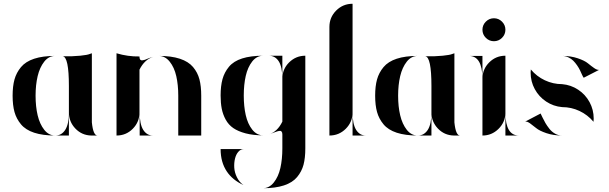

<svg xmlns="http://www.w3.org/2000/svg" viewBox="-20 -720 3233 1020"><path d="M498 0H465Q415 -1 380.5 -37Q346 -73 346 -123V-263Q346 -418 313 -421L346 -420L313 -421Q367 -420 406 -424Q445 -428 456 -433L468 -437V-70Q475 0 498 0ZM274 0Q207 0 161.5 -15Q116 -30 91.5 -59.5Q67 -89 57 -125Q47 -161 47 -211.5Q47 -262 57 -298Q67 -334 91.5 -363.5Q116 -393 161.5 -408Q207 -423 274 -423Q239 -423 215 -392.5Q191 -362 180 -315.5Q169 -269 169 -211.5Q169 -154 180 -107.5Q191 -61 215 -30.5Q239 0 274 0ZM274 0Q307 0 326.5 -30Q346 -60 346 -122V0Z M823 -423Q890 -423 935.5 -408Q981 -393 1005.5 -364Q1030 -335 1039.5 -298.5Q1049 -262 1049 -212V0H927V-211V-212Q927 -269 916.5 -315.5Q906 -362 881.5 -392.5Q857 -423 823 -423ZM722 -123Q722 -60 741 -30Q760 0 793 0H722ZM761 -407Q775 -413 794 -418Q748 -404 721 -350V-123Q721 -72 685.5 -36Q650 0 599 0V-437Q659 -419 721 -420V-418Q721 -415 721.5 -413Q722 -411 722.5 -408Q723 -405 724.5 -403.5Q726 -402 729 -400.5Q732 -399 736 -399.5Q740 -400 746.5 -401.5Q753 -403 761 -407Z M1379 -1Q1325 -1 1285 -11.5Q1245 -22 1219.5 -39.5Q1194 -57 1179 -84.5Q1164 -112 1158 -142.5Q1152 -173 1152 -213Q1152 -263 1162 -299.5Q1172 -336 1196.5 -365.5Q1221 -395 1266.5 -409.5Q1312 -424 1379 -424Q1344 -424 1320 -393.5Q1296 -363 1285.5 -316.5Q1275 -270 1275 -212.5Q1275 -155 1285.5 -108.5Q1296 -62 1320 -31.5Q1344 -1 1379 -1ZM1602 0V68Q1602 119 1592.5 155Q1583 191 1558.5 220.5Q1534 250 1488.5 265Q1443 280 1376 280Q1410 280 1434.5 249.5Q1459 219 1469.5 172.5Q1480 126 1480 68V-6Q1480 -12 1479 -15Q1478 -18 1475 -22Q1472 -26 1463 -24.5Q1454 -23 1440 -17.5Q1426 -12 1408 -6Q1454 -20 1480 -74V-302Q1480 -364 1461 -394Q1442 -424 1408 -424H1480V-302Q1480 -353 1516 -388.5Q1552 -424 1602 -424ZM1275 72Q1259 72 1246.5 86Q1234 100 1228.5 122.5Q1223 145 1224.5 170.5Q1226 196 1238.5 221.5Q1251 247 1273 263Q1215 236 1185 191Q1152 142 1152 72Z M1924 0H1853V-123Q1853 -72 1817 -36Q1781 0 1730 0V-577Q1730 -628 1766 -664Q1802 -700 1853 -700V-123Q1853 -60 1872 -30Q1891 0 1924 0Z M2424 0H2391Q2341 -1 2306.5 -37Q2272 -73 2272 -123V-263Q2272 -418 2239 -421L2272 -420L2239 -421Q2293 -420 2332 -424Q2371 -428 2382 -433L2394 -437V-70Q2401 0 2424 0ZM2200 0Q2133 0 2087.5 -15Q2042 -30 2017.5 -59.5Q1993 -89 1983 -125Q1973 -161 1973 -211.5Q1973 -262 1983 -298Q1993 -334 2017.5 -363.5Q2042 -393 2087.5 -408Q2133 -423 2200 -423Q2165 -423 2141 -392.5Q2117 -362 2106 -315.5Q2095 -269 2095 -211.5Q2095 -154 2106 -107.5Q2117 -61 2141 -30.5Q2165 0 2200 0ZM2200 0Q2233 0 2252.5 -30Q2272 -60 2272 -122V0Z M2737 0H2665V-118Q2663 -69 2627.5 -34.5Q2592 0 2543 0V-302Q2543 -302 2543 -303Q2542 -423 2471 -423H2543V-304Q2544 -354 2579.5 -389Q2615 -424 2665 -424V-123Q2665 -122 2665 -119Q2666 0 2737 0ZM2647 -519Q2629 -501 2604 -501Q2579 -501 2561 -519Q2543 -537 2543 -562Q2543 -587 2561 -605Q2579 -623 2604 -623Q2629 -623 2647 -605Q2665 -587 2665 -562Q2665 -537 2647 -519Z M2966 -273Q3013 -269 3051.5 -243.5Q3090 -218 3112 -177.5Q3134 -137 3134 -90Q3134 -82 3133 -73Q3102 -110 3058.5 -130.5Q3015 -151 2966 -151Q2920 -155 2881.5 -180.5Q2843 -206 2821 -246.5Q2799 -287 2799 -334Q2799 -342 2800 -351Q2831 -314 2874.5 -293.5Q2918 -273 2966 -273ZM3081 -307Q3078 -310 3072.5 -322Q3067 -334 3061.5 -346Q3056 -358 3046 -372.5Q3036 -387 3025.5 -397.5Q3015 -408 2999 -415.5Q2983 -423 2966 -423Q3012 -423 3049 -410.5Q3086 -398 3103.5 -383.5Q3121 -369 3137 -358Q3153 -347 3163 -349ZM2852 -117Q2854 -113 2861.5 -97Q2869 -81 2877.5 -66.5Q2886 -52 2898.5 -36Q2911 -20 2928.5 -10Q2946 0 2967 0Q2920 0 2883 -12.5Q2846 -25 2828.5 -39.5Q2811 -54 2795.5 -65Q2780 -76 2770 -74Z"/></svg>

Font: Oscilla
Style: Regular
Weight: 400
Designer: Ryan Lin
Version: Version 1.0